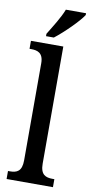

<svg xmlns="http://www.w3.org/2000/svg" viewBox="-104 -999 490 1040"><g transform="rotate(10 140.5 -479.5)"><path d="M89 -812V-799H132C184 -839 259 -914 281 -949V-959H170C153 -914 117 -858 89 -812ZM13 0H268V-44H258C220 -44 191 -55 191 -116V-760H13V-716H23C55 -716 89 -708 89 -650V-116C89 -55 61 -44 23 -44H13Z"/></g></svg>

Font: Noto Serif Bengali Condensed Medium
Style: Regular
Weight: 500
Width: 3
Designer: Juan Bruce, Universal Thirst, Indian Type Foundry and the Monotype Design Team.
Foundry: Monotype Imaging Inc.
Version: Version 2.003